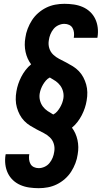

<svg xmlns="http://www.w3.org/2000/svg" viewBox="-20 -843 540 1006"><path d="M183 143Q158 143 133.5 139.5Q109 136 87 126.5Q65 117 48 101Q31 85 21 64Q11 43 8 18.5Q5 -6 9 -31L10 -35H134L133 -33Q131 -20 132.5 -7Q134 6 140 16.5Q146 27 157.5 32.5Q169 38 183 38Q198 38 213.5 31Q229 24 239.5 11Q250 -2 256 -17Q262 -32 264 -47Q268 -69 262 -89Q256 -109 241.5 -123Q227 -137 209 -146Q191 -155 173 -164.5Q155 -174 138 -184.5Q121 -195 107 -209.5Q93 -224 83.5 -242Q74 -260 68.5 -279.5Q63 -299 62.5 -320.5Q62 -342 66 -364Q69 -383 75.5 -402.5Q82 -422 91.5 -440.5Q101 -459 114 -476Q127 -493 143 -506Q122 -534 114 -570.5Q106 -607 113 -646Q116 -669 125 -692.5Q134 -716 147.5 -737Q161 -758 180.5 -775Q200 -792 222.5 -803Q245 -814 269 -818.5Q293 -823 317 -823Q342 -823 366.5 -819.5Q391 -816 413 -806.5Q435 -797 452 -781Q469 -765 479 -744Q489 -723 492 -698.5Q495 -674 491 -649L490 -645H366L367 -647Q369 -660 367.5 -673Q366 -686 360 -696.5Q354 -707 342.5 -712.5Q331 -718 317 -718Q302 -718 286.5 -711Q271 -704 260.5 -691Q250 -678 244 -663Q238 -648 236 -633Q232 -611 238 -591Q244 -571 258.5 -557Q273 -543 291 -534Q309 -525 327 -515.5Q345 -506 362 -495.5Q379 -485 393 -470.5Q407 -456 416.5 -438Q426 -420 431.5 -400.5Q437 -381 437.5 -359.5Q438 -338 434 -316Q431 -297 424.5 -277.5Q418 -258 408.5 -239.5Q399 -221 386 -204Q373 -187 357 -174Q378 -146 386 -109.5Q394 -73 387 -34Q384 -11 375 12.5Q366 36 352.5 57Q339 78 319.5 95Q300 112 277.5 123Q255 134 231 138.5Q207 143 183 143ZM259 -243Q271 -249 279.5 -259Q288 -269 294.5 -280Q301 -291 305.5 -303Q310 -315 312 -327Q315 -345 310.5 -363Q306 -381 295.5 -395Q285 -409 271 -418.5Q257 -428 241 -437Q229 -431 220.5 -421Q212 -411 205.5 -400Q199 -389 194.5 -377Q190 -365 188 -353Q185 -335 189.5 -317Q194 -299 204.5 -285Q215 -271 229 -261.5Q243 -252 259 -243Z"/></svg>

Font: Iosevka Curly Slab Extrabold
Style: Italic
Weight: 800
Italic angle: -9°
Monospace: yes
Designer: Belleve Invis
Foundry: Belleve Invis
Version: Version 22.1.2; ttfautohint (v1.8.4)